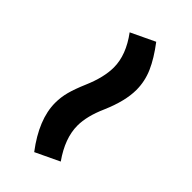

<svg xmlns="http://www.w3.org/2000/svg" viewBox="9 -606 603 603"><g transform="rotate(-45 310.5 -304.0)"><path d="M300 -256Q246 -280 204 -280Q148 -280 87 -237L49 -317Q132 -380 205 -380Q230 -380 254.5 -373.5Q279 -367 314 -352Q370 -328 414 -328Q469 -328 527 -371L565 -291Q523 -259 487.5 -243.5Q452 -228 414 -228Q365 -228 300 -256Z"/></g></svg>

Font: Maitree Semibold
Style: Regular
Weight: 600
Designer: CadsonDemak Team
Foundry: CadsonDemak
Version: Version 1.000